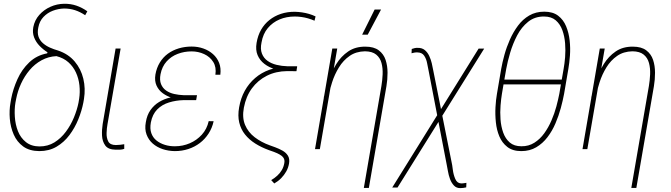

<svg xmlns="http://www.w3.org/2000/svg" viewBox="-20 -783 3521 1008"><path d="M154.8 -640.6Q162.1 -677.7 186.3 -704.8Q210.4 -731.9 244.6 -747.3Q278.8 -762.7 316.9 -763.2Q351.1 -763.7 381.1 -753.4Q411.1 -743.2 438.5 -723.6L427.2 -703.1Q400.9 -720.7 374 -729.5Q347.2 -738.3 315.9 -738.3Q285.6 -737.3 257.3 -726.6Q229 -715.8 208.3 -694.1Q187.5 -672.4 181.2 -639.2Q175.3 -610.8 182.1 -590.8Q189 -570.8 205.1 -556.6Q221.2 -542.5 241.9 -533.2Q262.7 -523.9 285.2 -517.6Q338.9 -499.5 372.1 -460.2Q405.3 -420.9 417.5 -369.6Q429.7 -318.4 420.9 -263.7L417.5 -244.1Q409.2 -201.2 391.1 -156.5Q373 -111.8 344.7 -74Q316.4 -36.1 277.1 -12.9Q237.8 10.3 186.5 10.3Q134.3 9.8 101.6 -14.2Q68.8 -38.1 52 -76.7Q35.2 -115.2 31.5 -159.4Q27.8 -203.6 35.2 -244.1L38.6 -264.2Q48.3 -315.4 71.3 -366.7Q94.2 -418 133.3 -455.3Q172.4 -492.7 227.5 -502.9L229.5 -508.3Q207 -522.5 188 -542Q168.9 -561.5 159.2 -586.4Q149.4 -611.3 154.8 -640.6ZM64.9 -264.2 61 -244.1Q55.2 -210 57.9 -169.7Q60.5 -129.4 74.2 -94.5Q87.9 -59.6 116 -37.1Q144 -14.6 187 -14.2Q231.4 -14.2 265.9 -35.6Q300.3 -57.1 325.9 -91.6Q351.6 -126 368.2 -166.5Q384.8 -207 392.1 -243.7L395.5 -264.2Q400.9 -299.3 397 -335.2Q393.1 -371.1 378.7 -402.3Q364.3 -433.6 339.1 -456.1Q314 -478.5 276.4 -488.3Q234.4 -486.3 198.2 -466.6Q162.1 -446.8 135.3 -414.8Q108.4 -382.8 90.6 -344Q72.8 -305.2 64.9 -264.2Z M586.9 -528.3H613.3L544.4 -131.3Q540.5 -110.8 539.6 -85.2Q538.6 -59.6 548.3 -40.5Q558.1 -21.5 588.4 -21.5Q599.6 -21.5 611.1 -22.9Q622.6 -24.4 632.3 -25.9V-1.5Q621.6 2.4 610.6 2.7Q599.6 2.9 587.4 2.9Q548.3 2.4 532.7 -19Q517.1 -40.5 515.6 -71.3Q514.2 -102.1 519 -131.8Z M940.9 -279.3H1012.7L1009.8 -257.3H943.4Q903.8 -256.3 867.2 -245.1Q830.6 -233.9 805.4 -208.5Q780.3 -183.1 772 -140.1Q766.1 -107.4 774.4 -84Q782.7 -60.5 801.5 -45.4Q820.3 -30.3 845.7 -22.5Q871.1 -14.6 898.9 -15.1Q939.5 -15.1 976.1 -30.8Q1012.7 -46.4 1039.6 -75.9Q1066.4 -105.5 1075.7 -147L1101.6 -146.5Q1093.8 -110.8 1075 -81.8Q1056.2 -52.7 1029.3 -32.2Q1002.4 -11.7 969 -0.7Q935.5 10.3 897.9 10.3Q863.8 9.8 833.7 -0.2Q803.7 -10.3 781.7 -29.5Q759.8 -48.8 749.3 -77.1Q738.8 -105.5 745.6 -141.6Q751.5 -178.7 769.8 -204.8Q788.1 -231 814.9 -247.3Q841.8 -263.7 874.3 -271.2Q906.7 -278.8 940.9 -279.3ZM1010.3 -259.8H941.9Q914.1 -260.3 885.7 -268.6Q857.4 -276.9 835.2 -293Q813 -309.1 801.8 -333.7Q790.5 -358.4 795.9 -391.6Q802.2 -427.2 819.1 -454.8Q835.9 -482.4 861.3 -501Q886.7 -519.5 918.7 -529.1Q950.7 -538.6 986.3 -538.6Q1019 -538.6 1047.9 -528.3Q1076.7 -518.1 1098.4 -498.8Q1120.1 -479.5 1130.6 -452.4Q1141.1 -425.3 1136.7 -390.6H1110.8Q1116.7 -430.2 1099.6 -457.5Q1082.5 -484.9 1051.8 -499Q1021 -513.2 985.8 -513.2Q947.3 -513.2 913.1 -500.2Q878.9 -487.3 854.7 -460.4Q830.6 -433.6 822.8 -393.6Q816.9 -362.8 825.4 -341.6Q834 -320.3 852.3 -307.6Q870.6 -294.9 894.5 -289.6Q918.5 -284.2 944.8 -283.2H1014.2Z M1636.7 -696.8 1631.3 -674.3Q1614.3 -681.6 1597.4 -686.5Q1580.6 -691.4 1562.7 -693.8Q1544.9 -696.3 1527.8 -696.3Q1483.9 -696.3 1447.5 -680.9Q1411.1 -665.5 1386 -635.5Q1360.8 -605.5 1353 -560.1Q1345.7 -525.4 1355.2 -501.5Q1364.7 -477.5 1384.8 -463.4Q1404.8 -449.2 1431.9 -442.6Q1459 -436 1488.8 -435.1H1540L1536.6 -410.2H1487.8Q1454.1 -411.1 1423.1 -420.2Q1392.1 -429.2 1367.9 -447.8Q1343.8 -466.3 1332.3 -493.7Q1320.8 -521 1327.1 -558.1Q1333.5 -596.7 1350.8 -627Q1368.2 -657.2 1394.8 -678.2Q1421.4 -699.2 1454.6 -710.2Q1487.8 -721.2 1527.3 -721.2Q1546.9 -720.7 1565.4 -718Q1584 -715.3 1602.3 -710Q1620.6 -704.6 1636.7 -696.8ZM1486.8 -432.1H1540L1536.1 -409.2L1488.3 -409.7Q1428.2 -409.2 1380.9 -385.3Q1333.5 -361.3 1302.5 -319.1Q1271.5 -276.9 1260.3 -217.8Q1250.5 -165.5 1266.6 -127.2Q1282.7 -88.9 1317.1 -62.5Q1351.6 -36.1 1396.5 -20L1424.8 -9.8Q1444.8 -2.4 1463.1 7.8Q1481.4 18.1 1491.5 34.2Q1501.5 50.3 1497.6 74.7Q1493.7 97.7 1482.7 117.2Q1471.7 136.7 1455.8 152.8Q1439.9 168.9 1419.9 180.2L1403.8 162.6Q1420.9 152.8 1435.5 139.4Q1450.2 126 1459.7 109.6Q1469.2 93.3 1472.7 72.8Q1475.6 55.7 1467.8 44.9Q1460 34.2 1446.3 27.1Q1432.6 20 1418.5 14.6L1391.1 4.9Q1352.1 -9.3 1320.1 -29.5Q1288.1 -49.8 1266.4 -76.9Q1244.6 -104 1236.1 -139.4Q1227.5 -174.8 1235.4 -219.7Q1243.7 -267.6 1265.1 -306.4Q1286.6 -345.2 1319.6 -373.5Q1352.5 -401.9 1394.5 -416.7Q1436.5 -431.6 1486.8 -432.1Z M1731 -415 1659.2 0H1633.8L1724.6 -528.3H1750.5ZM1701.7 -269.5 1679.7 -271.5Q1689.5 -313.5 1705.1 -359.9Q1720.7 -406.2 1745.6 -446.8Q1770.5 -487.3 1808.1 -512.9Q1845.7 -538.6 1898.4 -538.1Q1942.9 -538.1 1968.5 -518.8Q1994.1 -499.5 2004.4 -468.5Q2014.6 -437.5 2014.6 -401.1Q2014.6 -364.7 2008.8 -330.6L1916.5 203.6H1890.1L1982.4 -331.5Q1987.3 -360.4 1988.8 -392.6Q1990.2 -424.8 1982.9 -452.1Q1975.6 -479.5 1955.1 -496.3Q1934.6 -513.2 1896 -513.7Q1849.1 -512.7 1815.7 -489.5Q1782.2 -466.3 1759.5 -429.4Q1736.8 -392.6 1723.4 -350.6Q1710 -308.6 1701.7 -269.5ZM1881.3 -601.1 1946.8 -732.9H1980.5L1910.6 -601.1Z M2522 -527.8 2066.9 201.7H2039.1L2492.7 -527.8ZM2172.9 -531.7Q2195.3 -532.2 2210 -520.3Q2224.6 -508.3 2233.4 -489.5Q2242.2 -470.7 2246.8 -450.9Q2251.5 -431.2 2254.4 -414.1L2350.6 66.9Q2354 80.6 2357.2 107.2Q2360.4 133.8 2370.1 156.2Q2379.9 178.7 2399.4 179.7Q2406.2 180.2 2414.6 179Q2422.9 177.7 2428.7 176.8L2427.7 200.7Q2420.9 202.1 2413.1 203.4Q2405.3 204.6 2397.5 204.6Q2376.5 205.1 2363.3 191.2Q2350.1 177.2 2342.5 156.7Q2335 136.2 2331.5 114.7Q2328.1 93.3 2324.7 78.6L2230.5 -410.2Q2226.6 -428.2 2222.4 -450.9Q2218.3 -473.6 2207 -490.5Q2195.8 -507.3 2171.9 -507.8Q2163.6 -508.3 2155.5 -506.8Q2147.5 -505.4 2140.6 -503.4L2141.6 -525.9Q2148.9 -528.3 2156.7 -530.3Q2164.6 -532.2 2172.9 -531.7Z M2837.4 -721.7Q2882.8 -721.7 2910.4 -700.4Q2938 -679.2 2952.1 -645Q2966.3 -610.8 2970.7 -570.6Q2975.1 -530.3 2972.2 -491Q2969.2 -451.7 2963.9 -421.4L2941.4 -290Q2935.1 -255.9 2924.1 -215.3Q2913.1 -174.8 2896.2 -135.3Q2879.4 -95.7 2854.2 -62.7Q2829.1 -29.8 2795.2 -9.8Q2761.2 10.3 2716.8 10.3Q2671.4 10.3 2643.6 -11.5Q2615.7 -33.2 2601.6 -66.9Q2587.4 -100.6 2583.3 -140.9Q2579.1 -181.2 2581.3 -220.5Q2583.5 -259.8 2588.9 -290L2611.3 -421.4Q2617.2 -455.1 2628.4 -495.6Q2639.6 -536.1 2657.2 -575.7Q2674.8 -615.2 2699.5 -648.4Q2724.1 -681.6 2758.5 -701.7Q2793 -721.7 2837.4 -721.7ZM2836.4 -696.3Q2788.1 -696.8 2752.9 -668.7Q2717.8 -640.6 2695.1 -597.2Q2672.4 -553.7 2658.4 -506.3Q2644.5 -459 2637.7 -421.4L2627.9 -365.2H2929.2L2939 -421.4Q2943.8 -447.3 2946.8 -482.7Q2949.7 -518.1 2946.8 -555.4Q2943.8 -592.8 2932.4 -624.5Q2920.9 -656.2 2897.7 -676.3Q2874.5 -696.3 2836.4 -696.3ZM2717.3 -15.1Q2755.4 -14.6 2785.4 -33.7Q2815.4 -52.7 2837.4 -83.3Q2859.4 -113.8 2875.2 -150.6Q2891.1 -187.5 2900.9 -224.1Q2910.6 -260.7 2916.5 -291L2924.8 -339.8H2623.5L2615.2 -291Q2610.8 -265.1 2607.9 -229.2Q2605 -193.4 2607.7 -156.2Q2610.4 -119.1 2621.8 -86.9Q2633.3 -54.7 2656.2 -34.9Q2679.2 -15.1 2717.3 -15.1Z M3135.3 -415 3063.5 0H3038.1L3128.9 -528.3H3154.8ZM3106 -269.5 3084 -271.5Q3093.8 -313.5 3109.4 -359.9Q3125 -406.2 3149.9 -446.8Q3174.8 -487.3 3212.4 -512.9Q3250 -538.6 3302.7 -538.1Q3347.2 -538.1 3372.8 -518.8Q3398.4 -499.5 3408.7 -468.5Q3418.9 -437.5 3418.9 -401.1Q3418.9 -364.7 3413.1 -330.6L3320.8 203.6H3294.4L3386.7 -331.5Q3391.6 -360.4 3393.1 -392.6Q3394.5 -424.8 3387.2 -452.1Q3379.9 -479.5 3359.4 -496.3Q3338.9 -513.2 3300.3 -513.7Q3253.4 -512.7 3220 -489.5Q3186.5 -466.3 3163.8 -429.4Q3141.1 -392.6 3127.7 -350.6Q3114.3 -308.6 3106 -269.5Z"/></svg>

Font: Roboto Condensed Thin
Style: Italic
Weight: 250
Italic angle: -12°
Designer: Christian Robertson
Foundry: Google
Version: Version 3.008; 2023